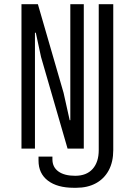

<svg xmlns="http://www.w3.org/2000/svg" viewBox="-20 -706 640 912"><path d="M331 186Q252 186 207.5 152Q163 118 163 57V38H229V51Q229 88 257.5 108.5Q286 129 337 129Q391 129 420 96.5Q449 64 449 7V-686H518V7Q518 63 496.5 103Q475 143 435.5 164.5Q396 186 342 186ZM82 0V-686H160L282 -265L311 -135H314V-686H378V0H301L175 -435L150 -551L146 -550V0Z"/></svg>

Font: Chivo Mono Medium ExtraLight
Style: Regular
Weight: 250
Monospace: yes
Version: Version 1.008